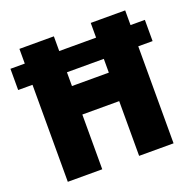

<svg xmlns="http://www.w3.org/2000/svg" viewBox="-128 -842 974 969"><g transform="rotate(-20 359.0 -357.0)"><path d="M75 0H260V-294H458V0H643V-521H720V-635H643V-714H458V-635H260V-714H75V-635H-2V-521H75ZM260 -447V-521H458V-447Z"/></g></svg>

Font: Noto Sans Devanagari SemiCondensed Black
Style: Regular
Weight: 900
Width: 4
Designer: Jelle Bosma - Monotype Design Team
Foundry: Monotype Imaging Inc.
Version: Version 2.004